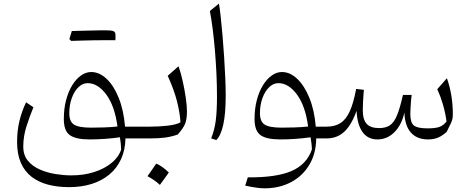

<svg xmlns="http://www.w3.org/2000/svg" viewBox="-20 -752 2552 1043"><path d="M456.1 -300.3Q511.2 -300.3 557.1 -238.8Q603 -177.2 618.2 -64.9Q583.5 -61 545.4 -59.8Q507.3 -58.6 474.6 -58.6Q407.7 -58.6 382.1 -75.2Q356.4 -91.8 356.4 -136.7Q356.4 -182.1 369.9 -219.2Q383.3 -256.3 406 -278.3Q428.7 -300.3 456.1 -300.3ZM475.6 -360.8Q446.8 -360.8 419.9 -341.8Q393.1 -322.8 372.1 -288.6Q351.1 -254.4 338.9 -207.8Q326.7 -161.1 326.7 -105.5Q326.7 -41.5 359.1 -18.1Q391.6 5.4 466.8 5.4Q507.3 5.4 549.6 2.4Q591.8 -0.5 631.3 -6.3Q634.3 11.7 636 26.6Q637.7 41.5 638.2 60.1Q625 101.1 586.4 132.8Q547.9 164.6 491.5 182.6Q435.1 200.7 367.2 200.7Q327.6 200.7 282.5 193.6Q237.3 186.5 197.3 169.2Q157.2 151.9 131.8 121.6Q106.4 91.3 106.4 44.4Q106.4 -12.2 124.3 -67.1Q142.1 -122.1 161.6 -169.4L121.6 -196.3Q97.7 -146 85.2 -93.3Q72.8 -40.5 72.8 19Q72.8 85.4 93.3 132.3Q113.8 179.2 151.4 208.3Q189 237.3 240.7 251Q292.5 264.6 355.5 264.6Q422.9 264.6 478.3 247.1Q533.7 229.5 574.5 195.6Q615.2 161.6 637.7 112.3Q660.2 63 661.6 0H718.3V-64H659.2Q651.9 -153.3 625 -220.2Q598.1 -287.1 558.8 -324Q519.5 -360.8 475.6 -360.8ZM557.6 -533.7Q573.2 -533.7 583 -533.7Q592.8 -533.7 598.4 -533.7Q604 -533.7 606.9 -533.7Q607.4 -540 607.4 -547.9Q607.4 -555.7 607.4 -560.5Q607.4 -577.6 597.2 -582.5Q586.9 -587.4 552.2 -587.4Q519.5 -580.1 486.8 -572Q454.1 -564 421.6 -555.9Q389.2 -547.9 356.9 -539.6Q359.4 -537.1 361.6 -534.7Q363.8 -532.2 366.2 -529.8Q396.5 -530.8 428.5 -531.7Q460.4 -532.7 492.9 -533.2Q525.4 -533.7 557.6 -533.7ZM366.2 -529.8Q397.5 -539.1 428.5 -548.3Q459.5 -557.6 490.5 -567.6Q521.5 -577.6 552.2 -587.4Q543.5 -587.4 524.4 -587.2Q505.4 -586.9 480 -586.2Q454.6 -585.4 426 -585Q397.5 -584.5 370.1 -583.5Q366.7 -572.8 363.5 -562Q360.4 -551.3 356.9 -539.6Q359.4 -537.1 361.6 -534.7Q363.8 -532.2 366.2 -529.8Z M828.6 136.7Q816.4 154.8 804.9 171.4Q793.5 188 781.2 205.1Q798.8 214.4 816.2 226.3Q833.5 238.3 848.6 252.4Q861.3 235.4 873.3 218.5Q885.3 201.7 897 185.1Q877 165.5 860.1 154.1Q843.3 142.6 828.6 136.7ZM693.8 0H792.5Q841.3 0 875.2 -4.4Q909.2 -8.8 945.3 -21Q974.6 -53.7 985.1 -78.6Q995.6 -103.5 995.6 -146.5Q995.6 -175.3 989.3 -220.2Q982.9 -265.1 972.4 -311.8Q961.9 -358.4 949.7 -392.1L891.1 -340.3Q925.8 -263.7 941.7 -200.9Q957.5 -138.2 960.4 -87.4Q937.5 -74.7 891.1 -69.3Q844.7 -64 793.9 -64H693.8Q686.5 -64 682.9 -56.4Q679.2 -48.8 679.2 -33.2V-30.8Q679.2 -15.1 682.9 -7.6Q686.5 0 693.8 0Z M1169.4 -732.4 1120.1 -692.4Q1127.9 -652.8 1135 -597.4Q1142.1 -542 1147.5 -478.5Q1152.8 -415 1155.8 -350.8Q1158.7 -286.6 1158.7 -228.5Q1158.7 -147.5 1151.9 -95.7Q1145 -43.9 1127 -0.5L1154.8 8.8Q1179.2 -14.2 1192.6 -73.7Q1206.1 -133.3 1206.1 -233.9Q1206.1 -276.4 1203.6 -331.8Q1201.2 -387.2 1197.3 -447Q1193.4 -506.8 1188.5 -562.7Q1183.6 -618.7 1178.7 -663.3Q1173.8 -708 1169.4 -732.4Z M1492.2 -300.3Q1547.4 -300.3 1593 -238.8Q1638.7 -177.2 1653.8 -64.9Q1619.1 -61 1581.1 -59.8Q1543 -58.6 1510.3 -58.6Q1443.4 -58.6 1417.7 -75.2Q1392.1 -91.8 1392.1 -136.7Q1392.1 -182.1 1405.8 -219.2Q1419.4 -256.3 1442.1 -278.3Q1464.8 -300.3 1492.2 -300.3ZM1511.7 -360.8Q1482.9 -360.8 1456.1 -341.8Q1429.2 -322.8 1408.2 -288.6Q1387.2 -254.4 1375 -207.8Q1362.8 -161.1 1362.8 -105.5Q1362.8 -41.5 1395 -18.1Q1427.2 5.4 1502.4 5.4Q1543 5.4 1585.2 2.4Q1627.4 -0.5 1667 -6.3Q1669.9 11.7 1671.9 26.6Q1673.8 41.5 1674.3 60.1Q1645.5 142.1 1562.5 177.5Q1479.5 212.9 1326.2 211.4L1312 256.3Q1328.1 259.8 1345.9 263.2Q1363.8 266.6 1382.3 268.8Q1400.9 271 1417.5 271Q1497.1 271 1560.1 238Q1623 205.1 1659.9 144Q1696.8 83 1697.8 0H1753.9V-64H1695.3Q1688 -152.8 1660.9 -219.7Q1633.8 -286.6 1594.7 -323.7Q1555.7 -360.8 1511.7 -360.8Z M2305.7 5.4Q2335 5.4 2358.2 -3.9Q2381.3 -13.2 2406.2 -35.2Q2421.9 -65.9 2429 -81.5Q2436 -97.2 2438 -107.7Q2439.9 -118.2 2439.9 -132.8Q2439.9 -185.1 2431.6 -234.4Q2423.3 -283.7 2407.7 -327.1L2355.5 -267.6Q2373.5 -228 2386.2 -184.3Q2398.9 -140.6 2405.8 -92.3Q2389.6 -70.8 2367.4 -62.7Q2345.2 -54.7 2303.2 -54.7Q2247.1 -54.7 2228 -70.6Q2209 -86.4 2209 -132.8Q2209 -146.5 2210.2 -166.7Q2211.4 -187 2212.9 -206.3Q2214.4 -225.6 2216.3 -236.3H2168.9Q2152.8 -164.6 2136.7 -125.5Q2120.6 -86.4 2097.9 -71.3Q2075.2 -56.2 2040 -56.2Q1992.7 -56.2 1971.7 -79.3Q1950.7 -102.5 1950.7 -154.8Q1950.7 -171.4 1952.4 -204.8Q1954.1 -238.3 1956.5 -264.2L1914.6 -269Q1900.9 -193.8 1880.6 -148.7Q1860.4 -103.5 1829.8 -83.7Q1799.3 -64 1753.9 -64Q1746.6 -64 1742.9 -56.4Q1739.3 -48.8 1739.3 -33.2V-30.8Q1739.3 -15.1 1742.9 -7.6Q1746.6 0 1753.9 0Q1792 0 1821.8 -15.9Q1851.6 -31.7 1875 -64.9Q1898.4 -98.1 1917 -149.9Q1920.9 -73.7 1949.7 -34.2Q1978.5 5.4 2030.3 5.4Q2083 5.4 2122.3 -33.7Q2161.6 -72.8 2176.8 -140.6Q2179.2 -68.8 2212.2 -31.7Q2245.1 5.4 2305.7 5.4Z"/></svg>

Font: Pinar VF
Style: Regular
Weight: 300
Designer: Amin Abedi
Version: Version 2.000